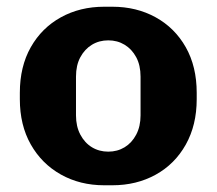

<svg xmlns="http://www.w3.org/2000/svg" viewBox="-20 -541 644 571"><path d="M290 10Q218 10 161 -22Q104 -54 71.5 -111.5Q39 -169 39 -246V-265Q39 -343 71.5 -400.5Q104 -458 161 -489.5Q218 -521 290 -521H314Q386 -521 443 -489.5Q500 -458 532.5 -400.5Q565 -343 565 -265V-246Q565 -169 532.5 -111Q500 -53 443 -21.5Q386 10 314 10ZM302 -90Q329 -90 350.5 -103Q372 -116 385 -140.5Q398 -165 398 -198V-313Q398 -347 385 -371Q372 -395 350.5 -408Q329 -421 302 -421Q275 -421 253.5 -408Q232 -395 219 -371Q206 -347 206 -313V-198Q206 -165 219 -140.5Q232 -116 253.5 -103Q275 -90 302 -90Z"/></svg>

Font: Chivo Medium
Style: Bold
Weight: 700
Version: Version 2.002